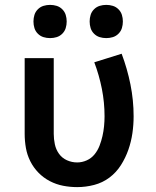

<svg xmlns="http://www.w3.org/2000/svg" viewBox="-20 -758 640 786"><path d="M296 8Q267 8 238.5 2.5Q210 -3 184 -16.5Q158 -30 137.5 -51Q117 -72 104 -98Q91 -124 86 -152.5Q81 -181 81 -210V-520H200V-210Q200 -189 204.5 -167.5Q209 -146 221.5 -128.5Q234 -111 254 -102Q274 -93 296 -93Q316 -93 335 -101.5Q354 -110 367 -126Q380 -142 387.5 -161.5Q395 -181 399.5 -201Q404 -221 406 -241.5Q408 -262 408 -282Q408 -339 397 -394.5Q386 -450 366 -503L478 -538Q501 -477 514 -412.5Q527 -348 527 -282Q527 -247 522 -212.5Q517 -178 505.5 -145Q494 -112 475 -82Q456 -52 428 -31Q400 -10 365.5 -1Q331 8 296 8ZM415 -602Q401 -602 388 -606Q375 -610 365 -620Q355 -630 351 -643Q347 -656 347 -670Q347 -684 351 -697Q355 -710 365 -720Q375 -730 388 -734Q401 -738 415 -738Q429 -738 442 -734Q455 -730 465 -720Q475 -710 479 -697Q483 -684 483 -670Q483 -656 479 -643Q475 -630 465 -620Q455 -610 442 -606Q429 -602 415 -602ZM185 -602Q171 -602 158 -606Q145 -610 135 -620Q125 -630 121 -643Q117 -656 117 -670Q117 -684 121 -697Q125 -710 135 -720Q145 -730 158 -734Q171 -738 185 -738Q199 -738 212 -734Q225 -730 235 -720Q245 -710 249 -697Q253 -684 253 -670Q253 -656 249 -643Q245 -630 235 -620Q225 -610 212 -606Q199 -602 185 -602Z"/></svg>

Font: Iosevka Book
Style: Bold
Weight: 700
Designer: Belleve Invis
Foundry: Belleve Invis
Version: Version 28.0.7; ttfautohint (v1.8.3)